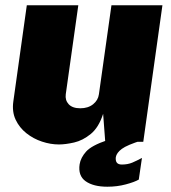

<svg xmlns="http://www.w3.org/2000/svg" viewBox="-20 -537 649 727"><path d="M203 10Q171.5 10 139 -0.8Q106.5 -11.5 80 -32.5Q53.5 -53.5 39.2 -83.8Q25 -114 30.5 -153L81.5 -517H276.5L229 -180Q226 -157.5 240.2 -142.2Q254.5 -127 284 -127Q313.5 -127 332.5 -142.2Q351.5 -157.5 354.5 -180L402 -517H595L522.5 0H378.5L370.5 -106Q354 -54.5 323.8 -29.8Q293.5 -5 260.8 2.5Q228 10 203 10ZM386.5 170Q333.5 170 304.2 149.2Q275 128.5 281.5 85Q285.5 60 306 37Q326.5 14 385.5 -6H518.5Q461 12 441.2 26.8Q421.5 41.5 418.5 58Q417 72 422.5 79Q428 86 441.5 86Q463.5 86 480.8 78.8Q498 71.5 517.5 61L505.5 143Q489 152.5 456.2 161.2Q423.5 170 386.5 170Z"/></svg>

Font: Public Sans Thin Black
Style: Italic
Weight: 900
Italic angle: -8°
Version: Version 2.001